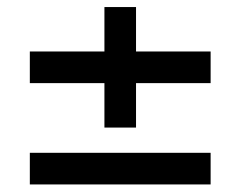

<svg xmlns="http://www.w3.org/2000/svg" viewBox="-20 -582 665 531"><path d="M356.2 -439.6V-562.5H268.8V-439.6H62.5V-352.1H268.8V-229.2H356.2V-352.1H562.5V-439.6ZM62.5 -71.9H562.5V-159.4H62.5Z"/></svg>

Font: Manrope Semibold
Style: Regular
Weight: 600
Width: 4
Designer: Michael Sharanda
Foundry: Michael Sharanda
Version: Version 2.000;PS 002.000;hotconv 1.0.88;makeotf.lib2.5.64775